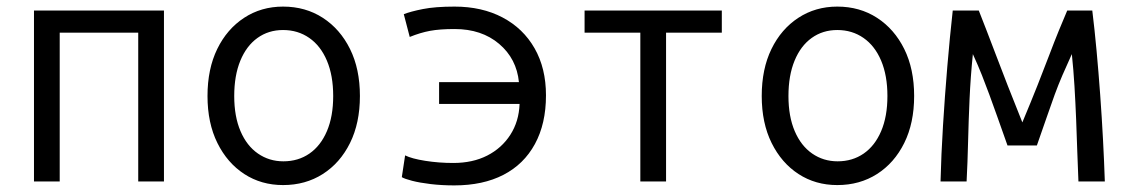

<svg xmlns="http://www.w3.org/2000/svg" viewBox="-20 -550 3400 582"><path d="M83 0V-518H477V0H399V-451H161V0Z M838 11Q772 11 720.5 -22.5Q669 -56 639 -116.5Q609 -177 609 -259Q609 -341 638.5 -401.5Q668 -462 720 -496Q772 -530 838 -530Q906 -530 958.5 -496Q1011 -462 1041 -401.5Q1071 -341 1071 -259Q1071 -177 1041 -116.5Q1011 -56 958.5 -22.5Q906 11 838 11ZM839 -61Q884 -61 918 -84.5Q952 -108 971 -152.5Q990 -197 990 -259Q990 -321 971 -366Q952 -411 917.5 -435Q883 -459 838 -459Q794 -459 760.5 -435Q727 -411 708.5 -366Q690 -321 690 -259Q690 -197 709 -152.5Q728 -108 762 -84.5Q796 -61 839 -61Z M1357 12Q1319 12 1285.5 8Q1252 4 1229 -2Q1206 -8 1198 -13L1208 -79Q1228 -69 1269 -62.5Q1310 -56 1354 -56Q1413 -56 1457 -78.5Q1501 -101 1527 -141.5Q1553 -182 1555 -235H1311V-301H1553Q1546 -372 1493 -417Q1440 -462 1358 -462Q1313 -462 1283.5 -456.5Q1254 -451 1222 -438L1204 -507Q1224 -515 1261.5 -522.5Q1299 -530 1358 -530Q1441 -530 1503.5 -497Q1566 -464 1600.5 -403.5Q1635 -343 1635 -261Q1635 -175 1601.5 -113.5Q1568 -52 1506 -20Q1444 12 1357 12Z M1921 0V-451H1752V-518H2168V-451H1999V0Z M2518 11Q2452 11 2400.5 -22.5Q2349 -56 2319 -116.5Q2289 -177 2289 -259Q2289 -341 2318.5 -401.5Q2348 -462 2400 -496Q2452 -530 2518 -530Q2586 -530 2638.5 -496Q2691 -462 2721 -401.5Q2751 -341 2751 -259Q2751 -177 2721 -116.5Q2691 -56 2638.5 -22.5Q2586 11 2518 11ZM2519 -61Q2564 -61 2598 -84.5Q2632 -108 2651 -152.5Q2670 -197 2670 -259Q2670 -321 2651 -366Q2632 -411 2597.5 -435Q2563 -459 2518 -459Q2474 -459 2440.5 -435Q2407 -411 2388.5 -366Q2370 -321 2370 -259Q2370 -197 2389 -152.5Q2408 -108 2442 -84.5Q2476 -61 2519 -61Z M2831 0Q2833 -81 2838.5 -170Q2844 -259 2851.5 -348Q2859 -437 2868 -518H2947Q2958 -490 2971 -456.5Q2984 -423 2999.5 -382Q3015 -341 3034.5 -291Q3054 -241 3079 -179Q3105 -241 3125 -291.5Q3145 -342 3160.5 -383Q3176 -424 3189.5 -457Q3203 -490 3215 -518H3291Q3298 -461 3304 -396Q3310 -331 3315 -262Q3320 -193 3323.5 -126.5Q3327 -60 3329 0H3249Q3247 -43 3245.5 -91Q3244 -139 3242 -189Q3240 -239 3237 -289Q3234 -339 3229 -386Q3213 -351 3200.5 -322Q3188 -293 3177 -263Q3166 -233 3153.5 -196.5Q3141 -160 3123 -109H3034Q3016 -160 3003 -196.5Q2990 -233 2979 -263Q2968 -293 2956.5 -322Q2945 -351 2929 -386Q2922 -317 2919 -250Q2916 -183 2914.5 -120Q2913 -57 2910 0Z"/></svg>

Font: Ubuntu Sans Mono
Style: Regular
Weight: 400
Monospace: yes
Designer: Dalton Maag Ltd
Foundry: Dalton Maag Ltd
Version: Version 1.006